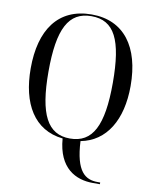

<svg xmlns="http://www.w3.org/2000/svg" viewBox="-101 -801 891 1105"><g transform="rotate(10 344.5 -248.0)"><path d="M518 229H560V219H545C473 219 416 182 407 4C555 -24 636 -160 636 -358C636 -586 534 -725 345 -725C148 -725 52 -583 52 -359C52 -153 134 -11 303 7C316 179 419 229 518 229ZM344 0C213 0 156 -108 156 -358C156 -609 212 -715 345 -715C479 -715 532 -609 532 -358C532 -107 476 0 344 0Z"/></g></svg>

Font: Noto Serif Display SemiCondensed
Style: Regular
Weight: 400
Width: 4
Designer: Monotype Design Team
Foundry: Monotype Imaging Inc.
Version: Version 2.009